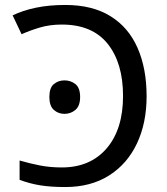

<svg xmlns="http://www.w3.org/2000/svg" viewBox="-20 -744 672 774"><path d="M243 10Q184 10 141.5 3Q99 -4 59 -19V-97Q100 -85 141 -77Q182 -69 229 -69Q344 -69 410 -146Q476 -223 476 -357Q476 -490 414 -567.5Q352 -645 229 -645Q181 -645 140.5 -633Q100 -621 67 -606L31 -682Q72 -702 125 -713Q178 -724 243 -724Q352 -724 425 -679Q498 -634 534.5 -551Q571 -468 571 -356Q571 -248 532 -165.5Q493 -83 419.5 -36.5Q346 10 243 10ZM179 -353Q179 -390 197 -405Q215 -420 240 -420Q265 -420 284 -405Q303 -390 303 -353Q303 -317 284 -301Q265 -285 240 -285Q215 -285 197 -301Q179 -317 179 -353Z"/></svg>

Font: BC Sans
Style: Regular
Weight: 400
Designer: Monotype Design Team
Province of B.C.
Foundry: Monotype Imaging Inc.
Version: Version 2.000;GOOG;noto-source:20170915:90ef993387c0